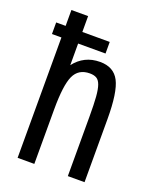

<svg xmlns="http://www.w3.org/2000/svg" viewBox="-137 -811 724 891"><g transform="rotate(20 225.0 -365.0)"><path d="M59.6 0H142.1V-269.1Q142.1 -388.4 163.7 -435.6Q185.3 -482.9 241.1 -482.9Q261.6 -482.9 274.4 -475.5Q287.3 -468.1 294.6 -447.8Q302 -427.4 304.8 -390.9Q307.6 -354.3 307.6 -295.1V0H390.1V-310.9Q390.1 -444 362.7 -496.6Q335.3 -549.3 267.9 -549.3Q228.1 -549.3 196.6 -533.6Q165.1 -517.9 142.1 -487.6V-730H59.6ZM12.9 -594.4H277.4V-651.6H12.9Z"/></g></svg>

Font: Secuela Black
Style: Regular
Weight: 900
Designer: Fernando Haro
Foundry: deFharo
Version: Version 1.704